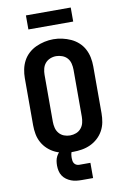

<svg xmlns="http://www.w3.org/2000/svg" viewBox="-117 -999 834 1266"><g transform="rotate(-10 300.0 -365.5)"><path d="M300 8Q270 8 240 3Q210 -2 183 -14.5Q156 -27 133.5 -47.5Q111 -68 96.5 -94.5Q82 -121 76.5 -150.5Q71 -180 71 -210V-525Q71 -555 77 -584.5Q83 -614 97 -640.5Q111 -667 133.5 -687.5Q156 -708 183.5 -720.5Q211 -733 240.5 -739.5Q270 -746 300 -746Q330 -746 359.5 -739.5Q389 -733 416.5 -720.5Q444 -708 466.5 -687.5Q489 -667 503 -640.5Q517 -614 523 -584.5Q529 -555 529 -525V-210Q529 -180 523.5 -150.5Q518 -121 503.5 -94.5Q489 -68 466.5 -47.5Q444 -27 417 -14.5Q390 -2 360 3Q330 8 300 8ZM300 -102Q321 -102 340.5 -109.5Q360 -117 373.5 -133Q387 -149 392 -169.5Q397 -190 397 -210V-525Q397 -545 392 -566Q387 -587 373.5 -602.5Q360 -618 339.5 -625.5Q319 -633 299 -633Q278 -633 258.5 -625Q239 -617 226 -601.5Q213 -586 208 -565.5Q203 -545 203 -525V-210Q203 -190 208 -169.5Q213 -149 226.5 -133Q240 -117 259.5 -109.5Q279 -102 300 -102ZM325 201Q307 201 289 199Q271 197 254 190.5Q237 184 222.5 173.5Q208 163 198 148Q188 133 184 115Q180 97 180 79Q180 63 182.5 47.5Q185 32 192.5 17.5Q200 3 211.5 -8.5Q223 -20 237.5 -27Q252 -34 268 -37Q284 -40 300 -40V0Q293 0 290 7Q287 14 286 20.5Q285 27 284.5 33.5Q284 40 284 47Q284 56 285.5 65.5Q287 75 292.5 83Q298 91 307 95Q316 99 325 99H400V201ZM150 -838V-932H450V-838Z"/></g></svg>

Font: Iosevka Curly XBdEx
Style: Regular
Weight: 800
Width: 7
Monospace: yes
Designer: Belleve Invis
Foundry: Belleve Invis
Version: Version 11.1.0; ttfautohint (v1.8.3)